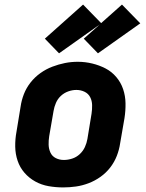

<svg xmlns="http://www.w3.org/2000/svg" viewBox="-20 -811 640 839"><path d="M256 8Q224 8 192.5 2.5Q161 -3 134 -18Q107 -33 87 -56Q67 -79 57 -108.5Q47 -138 46.5 -170.5Q46 -203 52 -235L70 -345Q74 -373 84.5 -400Q95 -427 113.5 -450.5Q132 -474 156.5 -491.5Q181 -509 208.5 -519.5Q236 -530 263.5 -535.5Q291 -541 320 -541Q352 -541 383 -533.5Q414 -526 441 -512Q468 -498 488 -474.5Q508 -451 518 -421.5Q528 -392 528.5 -359.5Q529 -327 524 -295L505 -185Q501 -157 490.5 -130Q480 -103 462 -79.5Q444 -56 419.5 -38.5Q395 -21 367.5 -10.5Q340 0 312 4Q284 8 256 8ZM259 -112Q277 -112 295.5 -118Q314 -124 328.5 -137.5Q343 -151 351 -168.5Q359 -186 362 -204L380 -314Q383 -333 382.5 -352Q382 -371 374 -386.5Q366 -402 349.5 -410Q333 -418 314 -418Q296 -418 278 -411.5Q260 -405 246 -392Q232 -379 224.5 -361.5Q217 -344 214 -326L195 -216Q192 -197 192.5 -178.5Q193 -160 200.5 -144Q208 -128 224 -120Q240 -112 259 -112ZM238 -578 176 -642 343 -791 422 -710 513 -791 593 -709 408 -578 346 -642 416 -704Z"/></svg>

Font: Iosevka Curly HvExObl
Style: Regular
Weight: 900
Width: 7
Italic angle: -9°
Monospace: yes
Designer: Belleve Invis
Foundry: Belleve Invis
Version: Version 11.1.0; ttfautohint (v1.8.3)